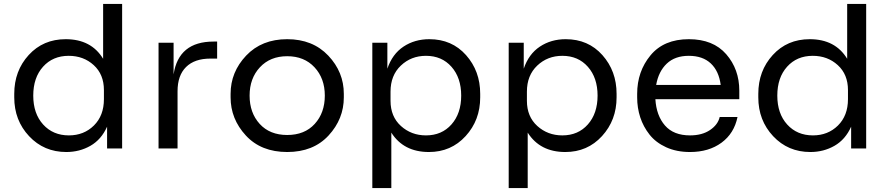

<svg xmlns="http://www.w3.org/2000/svg" viewBox="-20 -750 4488 970"><path d="M315 18Q202 18 127 -62Q52 -142 52 -258V-276Q52 -392 125 -472Q198 -552 312 -552Q441 -552 501 -453V-730H597V0H521V-110Q492 -45 437 -13.5Q382 18 315 18ZM328 -66Q404 -66 454.5 -116Q505 -166 505 -249V-295Q505 -374 453.5 -421Q402 -468 327 -468Q247 -468 197.5 -413Q148 -358 148 -267Q148 -176 198 -121Q248 -66 328 -66Z M781 0V-534H857V-374Q882 -540 1059 -540H1077V-454H1043Q963 -454 920 -411.5Q877 -369 877 -289V0Z M1145 -258V-276Q1145 -386 1223.5 -469Q1302 -552 1431 -552Q1560 -552 1638.5 -469Q1717 -386 1717 -276V-258Q1717 -149 1640 -65.5Q1563 18 1431 18Q1299 18 1222 -65.5Q1145 -149 1145 -258ZM1292 -124Q1343 -68 1431 -68Q1519 -68 1570 -124Q1621 -180 1621 -267Q1621 -354 1569 -410Q1517 -466 1431 -466Q1345 -466 1293 -410Q1241 -354 1241 -267Q1241 -180 1292 -124Z M1861 200V-534H1937V-403Q1962 -477 2018.5 -514.5Q2075 -552 2149 -552Q2263 -552 2334.5 -471.5Q2406 -391 2406 -276V-258Q2406 -143 2332.5 -62.5Q2259 18 2147 18Q2019 18 1957 -80V200ZM2132 -66Q2212 -66 2261 -121.5Q2310 -177 2310 -267Q2310 -357 2261 -412.5Q2212 -468 2132 -468Q2057 -468 2005 -418.5Q1953 -369 1953 -287V-241Q1953 -161 2005.5 -113.5Q2058 -66 2132 -66Z M2550 200V-534H2626V-403Q2651 -477 2707.5 -514.5Q2764 -552 2838 -552Q2952 -552 3023.5 -471.5Q3095 -391 3095 -276V-258Q3095 -143 3021.5 -62.5Q2948 18 2836 18Q2708 18 2646 -80V200ZM2821 -66Q2901 -66 2950 -121.5Q2999 -177 2999 -267Q2999 -357 2950 -412.5Q2901 -468 2821 -468Q2746 -468 2694 -418.5Q2642 -369 2642 -287V-241Q2642 -161 2694.5 -113.5Q2747 -66 2821 -66Z M3466 18Q3398 18 3345.5 -6Q3293 -30 3261.5 -70Q3230 -110 3214.5 -157.5Q3199 -205 3199 -258V-276Q3199 -389 3266.5 -470.5Q3334 -552 3460 -552Q3583 -552 3649 -476Q3715 -400 3715 -292V-249H3291Q3296 -166 3339.5 -116Q3383 -66 3466 -66Q3527 -66 3567 -93Q3607 -120 3616 -159H3706Q3689 -76 3625 -29Q3561 18 3466 18ZM3295 -321H3621Q3612 -391 3571 -429.5Q3530 -468 3460 -468Q3390 -468 3348.5 -428.5Q3307 -389 3295 -321Z M4074 18Q3961 18 3886 -62Q3811 -142 3811 -258V-276Q3811 -392 3884 -472Q3957 -552 4071 -552Q4200 -552 4260 -453V-730H4356V0H4280V-110Q4251 -45 4196 -13.5Q4141 18 4074 18ZM4087 -66Q4163 -66 4213.5 -116Q4264 -166 4264 -249V-295Q4264 -374 4212.5 -421Q4161 -468 4086 -468Q4006 -468 3956.5 -413Q3907 -358 3907 -267Q3907 -176 3957 -121Q4007 -66 4087 -66Z"/></svg>

Font: Cazoo Sans
Style: Regular
Weight: 400
Designer: Jonathan Barnbrook, Julián Moncada
Foundry: Barnbrook Fonts
Version: Version 2.000;Glyphs 3.3 (3337)